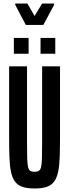

<svg xmlns="http://www.w3.org/2000/svg" viewBox="-20 -1066 394 1094"><path d="M177 8Q135 8 107.5 -1.5Q80 -11 64.5 -32.5Q49 -54 42 -90Q35 -126 33.5 -177.5Q32 -229 32 -299V-688H134V-251Q134 -195 135 -162.5Q136 -130 140 -114Q144 -98 153 -92.5Q162 -87 177 -87Q192 -87 201 -92.5Q210 -98 214 -114Q218 -130 219 -162.5Q220 -195 220 -251V-688H322V-299Q322 -229 320.5 -177.5Q319 -126 312 -90.5Q305 -55 289.5 -33Q274 -11 247 -1.5Q220 8 177 8ZM59 -760V-850H143V-760ZM211 -760V-850H295V-760ZM127 -924 67 -1038V-1046H136L177 -975L220 -1046H288V-1038L227 -924Z"/></svg>

Font: Saira UltraCondensed
Style: Bold
Weight: 700
Width: 1
Designer: Hector Gatti with collaboration of the Omnibus-Type team
Foundry: Omnibus-Type
Version: Version 1.101